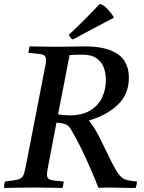

<svg xmlns="http://www.w3.org/2000/svg" viewBox="-31 -931 716 952"><path d="M328 -277Q319 -294 311 -303Q303 -312 289.5 -316.5Q276 -321 249 -323L210 -119Q207 -102 204.5 -89Q202 -76 202 -65Q202 -45 217.5 -40Q233 -35 285 -31Q284 -24 282.5 -15Q281 -6 279 1Q248 0 209.5 -0.5Q171 -1 137 -1Q103 -1 66.5 -0.5Q30 0 -11 1Q-11 -6 -10 -15Q-9 -24 -6 -31Q37 -36 56.5 -40.5Q76 -45 83.5 -59.5Q91 -74 97 -107L189 -581Q193 -599 195 -611.5Q197 -624 197 -633Q197 -656 179.5 -660.5Q162 -665 110 -669Q111 -684 116 -701Q145 -701 182 -700Q219 -699 242 -699Q258 -699 288 -699.5Q318 -700 347 -700.5Q376 -701 390 -701Q497 -701 552.5 -663Q608 -625 608 -545Q608 -464 553 -411.5Q498 -359 411 -334V-331Q419 -322 426.5 -311.5Q434 -301 442 -287Q451 -272 464.5 -245Q478 -218 493 -187.5Q508 -157 521 -130Q543 -86 559 -65.5Q575 -45 595 -39.5Q615 -34 648 -31Q648 -15 641 1Q625 1 599 0.5Q573 0 548 -0.5Q523 -1 508 -1Q492 -1 482.5 -0.5Q473 0 457 0Q441 -41 420.5 -88.5Q400 -136 376.5 -185Q353 -234 328 -277ZM257 -364Q270 -362 284.5 -360.5Q299 -359 313 -359Q376 -359 416 -383Q456 -407 475 -447Q494 -487 494 -535Q494 -565 484.5 -593.5Q475 -622 449.5 -641Q424 -660 376 -660Q367 -660 348.5 -659.5Q330 -659 314 -658ZM533 -846V-843Q488 -820 435.5 -791.5Q383 -763 330 -735Q323 -739 319 -744.5Q315 -750 310 -758Q390 -833 463 -911Q479 -910 498.5 -890Q518 -870 533 -846Z"/></svg>

Font: Tiro Devanagari Hindi
Style: Italic
Weight: 400
Italic angle: -11°
Designer: Devanagari: John Hudson & Fiona Ross, assisted by Paul Hanslow. Latin: John Hudson with Paul Hanslow, assisted by Kaja S
Foundry: Tiro Typeworks Ltd.
Version: Version 1.52